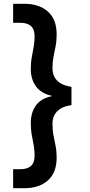

<svg xmlns="http://www.w3.org/2000/svg" viewBox="-20 -826 471 1010"><path d="M110 164H49V64H87Q124 64 143 47Q162 30 162 -8Q162 -35 157.5 -60.5Q153 -86 147.5 -114.5Q142 -143 142 -179Q142 -233 168.5 -270.5Q195 -308 252 -320V-322Q195 -335 168.5 -372.5Q142 -410 142 -462Q142 -498 147.5 -526.5Q153 -555 157.5 -581.5Q162 -608 162 -634Q162 -672 143 -689Q124 -706 87 -706H49V-806H110Q185 -806 231.5 -765.5Q278 -725 278 -645Q278 -611 272.5 -583Q267 -555 261.5 -527.5Q256 -500 256 -467Q256 -443 265.5 -423Q275 -403 297 -389Q319 -375 356 -369V-273Q319 -268 297 -253.5Q275 -239 265.5 -219Q256 -199 256 -176Q256 -141 261.5 -113.5Q267 -86 272.5 -58.5Q278 -31 278 3Q278 83 231.5 123.5Q185 164 110 164Z"/></svg>

Font: DM Sans 28pt SemiBold
Style: Regular
Weight: 600
Version: Version 4.004;gftools[0.9.30]